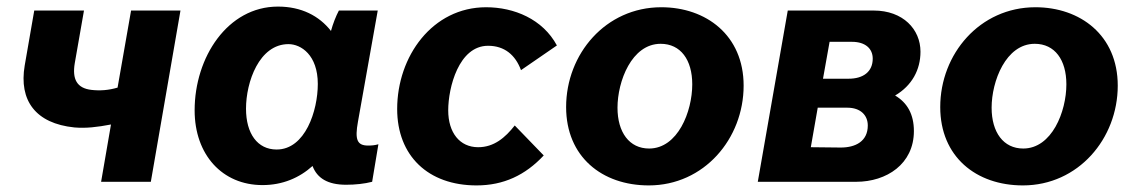

<svg xmlns="http://www.w3.org/2000/svg" viewBox="-20 -552 3446 583"><path d="M206 -165C241 -162 275 -166 317 -174L287 0H438L528 -520H378L337 -286C310 -278 284 -276 258 -279C213 -284 199 -312 207 -360L235 -520H84L55 -353C37 -247 88 -177 206 -165Z M1031 9C1059 9 1087 6 1110 0L1129 -114C1119 -111 1109 -110 1098 -110C1064 -110 1057 -128 1067 -183L1127 -520H1009C1000 -503 991 -480 985 -458C949 -504 895 -532 824 -532C671 -532 571 -378 571 -217C571 -82 655 10 777 10C838 10 889 -12 929 -48C943 -11 975 9 1031 9ZM856 -418C894 -418 945 -385 945 -297C945 -216 907 -98 820 -98C762 -98 727 -146 727 -222C727 -303 767 -418 856 -418Z M1427 11C1509 11 1575 -20 1631 -80L1543 -171C1514 -134 1480 -105 1432 -105C1376 -105 1341 -149 1341 -217C1341 -286 1373 -413 1462 -413C1512 -413 1545 -385 1562 -339L1671 -414C1628 -494 1541 -530 1456 -530C1293 -530 1186 -381 1186 -221C1186 -79 1280 11 1427 11Z M1950 11C2118 11 2238 -131 2238 -292C2238 -445 2124 -530 1988 -530C1819 -530 1699 -388 1699 -227C1699 -76 1808 11 1950 11ZM1951 -101C1891 -101 1855 -150 1855 -225C1855 -305 1898 -419 1986 -419C2047 -419 2082 -370 2082 -296C2082 -213 2038 -101 1951 -101Z M2281 0H2580C2672 0 2755 -54 2755 -154C2755 -205 2735 -240 2698 -262C2749 -292 2775 -340 2775 -395C2775 -463 2722 -520 2633 -520H2372ZM2442 -105 2463 -225H2553C2593 -225 2615 -202 2615 -171C2615 -123 2578 -104 2533 -104ZM2479 -313 2499 -425H2567C2608 -425 2630 -404 2630 -374C2630 -334 2601 -313 2557 -313Z M3086 11C3254 11 3374 -131 3374 -292C3374 -445 3260 -530 3124 -530C2955 -530 2835 -388 2835 -227C2835 -76 2944 11 3086 11ZM3087 -101C3027 -101 2991 -150 2991 -225C2991 -305 3034 -419 3122 -419C3183 -419 3218 -370 3218 -296C3218 -213 3174 -101 3087 -101Z"/></svg>

Font: Fixel Text 20240404
Style: Bold Italic
Weight: 700
Width: 4
Italic angle: -10°
Designer: AlfaBravo + MacPaw
Foundry: Kyrylo Tkachov, Marchela Mozhyna, Serhii Makarenko, Maria Weinstein, Zakhar Kryvoshyya
Version: Version 1.211;Glyphs 3.2 (3225)